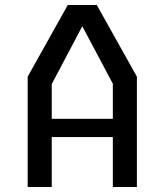

<svg xmlns="http://www.w3.org/2000/svg" viewBox="-20 -750 660 770"><path d="M91 -442.5 251.8 -730H368.2L529 -442.5V0H432.5V-414.2L296.5 -670.2H323.5L187.5 -412.8V0H91ZM151.8 -273.5H471.3V-200.2H151.8Z"/></svg>

Font: Monaspace Krypton Var
Style: Regular
Weight: 400
Designer: Riley Cran and the Lettermatic Team
Version: Version 1.101 (Monaspace Krypton Var)